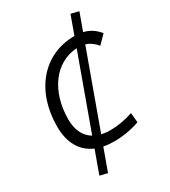

<svg xmlns="http://www.w3.org/2000/svg" viewBox="-237 -952 1087 1230"><g transform="rotate(-30 306.0 -337.0)"><path d="M188 165.5 247.1 2.4C271 7.3 297.4 9.8 325.2 9.8C388.2 9.8 451.2 -0.5 514.2 -22.5L507.8 -94.2C450.2 -74.7 394 -64.9 338.4 -64.9C314.9 -64.9 293.9 -67.4 274.4 -71.8L474.1 -622.1C503.4 -613.3 529.3 -595.2 553.2 -565.9L611.8 -625.5C581.1 -663.1 545.4 -686.5 501.5 -696.8L547.9 -824.7L490.2 -838.9L440.9 -703.1C440.9 -703.1 440.4 -703.1 440.4 -703.1C211.4 -703.1 54.7 -520.5 54.7 -255.4C54.7 -134.8 102.5 -52.2 191.9 -14.2L131.8 151.9ZM220.2 -93.3C168 -124 139.6 -180.7 139.6 -258.8C139.6 -468.3 252.4 -618.7 414.1 -627.9Z"/></g></svg>

Font: Cascadia Code SemiLight
Style: Italic
Weight: 350
Italic angle: -10°
Monospace: yes
Designer: Aaron Bell
Foundry: Saja Typeworks
Version: Version 2404.023